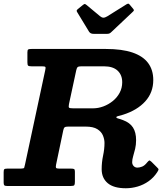

<svg xmlns="http://www.w3.org/2000/svg" viewBox="-55 -1018 920 1051"><path d="M432.5 -844.5Q436.5 -838.5 442.5 -835.5Q448.5 -832.5 461 -832.5H527Q538.5 -832.5 543.8 -834.8Q549 -837 555 -843L670.5 -952Q678 -958.5 678 -961.8Q678 -965 673 -971L656.5 -990.5Q652 -996.5 648.8 -997.8Q645.5 -999 637.5 -994.5L532 -928.5Q519.5 -921 510.8 -921.2Q502 -921.5 493 -929L419 -990.5Q412.5 -995.5 409.8 -996.2Q407 -997 399 -991L372 -969Q365.5 -964 364.8 -960.5Q364 -957 367.5 -951.5ZM805 -74.5Q812.5 -86 812.8 -90.2Q813 -94.5 803.5 -103L774 -132.5Q765 -140.5 762 -139.5Q759 -138.5 751.5 -130Q737 -111.5 723 -106Q709 -100.5 697 -100.5Q684.5 -100.5 676.5 -109.2Q668.5 -118 668.5 -130Q668.5 -145 674 -163.2Q679.5 -181.5 684.8 -203.5Q690 -225.5 690 -251Q690 -293.5 673 -320Q656 -346.5 618.5 -360.5Q600 -367.5 591 -369.5Q582 -371.5 582 -376Q582 -380.5 591.2 -382.5Q600.5 -384.5 618.5 -390Q696 -414.5 740 -463Q784 -511.5 784 -580Q784 -635 755.8 -673Q727.5 -711 670 -730.5Q612.5 -750 524.5 -750H118Q104.5 -750 99.8 -747.5Q95 -745 95 -731.5V-677.5Q95 -663 98.8 -659Q102.5 -655 117 -655H173.5Q190.5 -655 193.2 -651.5Q196 -648 192.5 -633.5L82 -118Q79.5 -105 77.5 -100Q75.5 -95 58.5 -95H-15.5Q-28 -95 -31.5 -91.5Q-35 -88 -35 -75.5V-18.5Q-35 -7.5 -31.5 -3.8Q-28 0 -17 0H333.5Q348.5 0 351.8 -4.5Q355 -9 355 -24V-78.5Q355 -90 350.5 -92.5Q346 -95 334.5 -95H270Q253.5 -95 251.5 -99.8Q249.5 -104.5 252 -117L291.5 -305.5Q294 -317.5 299 -321.2Q304 -325 318 -325H414Q455.5 -325 477.8 -311Q500 -297 508.5 -276.2Q517 -255.5 517 -235.5Q517 -202 509.2 -165.8Q501.5 -129.5 501.5 -92Q501.5 -43.5 534.5 -15.5Q567.5 12.5 634 12.5Q666.5 12.5 698.8 3Q731 -6.5 758.5 -26Q786 -45.5 805 -74.5ZM345.5 -425Q326.5 -425 323 -428.8Q319.5 -432.5 322.5 -448L362.5 -634Q365.5 -647.5 370.8 -651.2Q376 -655 391.5 -655H514Q563.5 -655 588.8 -631.2Q614 -607.5 614 -568Q614 -536.5 600 -510.2Q586 -484 562.5 -465Q539 -446 510.8 -435.5Q482.5 -425 454 -425Z"/></svg>

Font: Besley
Style: Bold Italic
Weight: 700
Italic angle: -13°
Designer: Owen Earl
Foundry: indestructible type*
Version: Version 2.001